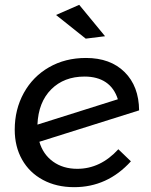

<svg xmlns="http://www.w3.org/2000/svg" viewBox="-20 -772 625 795"><path d="M308 -752 415 -622 335 -612 212 -710ZM470 -154 522 -104Q425 3 287 3Q214 3 158 -27Q102 -57 71.5 -111Q41 -165 41 -235Q41 -319 78.5 -387Q116 -455 183 -493.5Q250 -532 336 -532Q437 -532 496 -473.5Q555 -415 556 -315L143 -185Q158 -133 199.5 -103Q241 -73 300 -73Q396 -73 470 -154ZM135 -256 468 -361Q453 -408 418 -431.5Q383 -455 330 -455Q245 -455 192 -402Q139 -349 135 -256Z"/></svg>

Font: TypoPRO Montserrat Alternates
Style: Italic
Weight: 400
Italic angle: -11.3°
Designer: Julieta Ulanovsky
Foundry: Julieta Ulanovsky
Version: Version 6.001